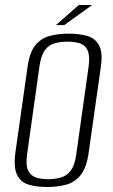

<svg xmlns="http://www.w3.org/2000/svg" viewBox="-20 -733 449 765"><path d="M167 12Q125 12 93.5 2.5Q62 -7 47.5 -37.5Q33 -68 42 -130L90 -468Q98 -525 121 -553Q144 -581 178.5 -590Q213 -599 254 -599Q297 -599 328.5 -589.5Q360 -580 375 -552Q390 -524 382 -468L334 -130Q326 -67 302.5 -37Q279 -7 244.5 2.5Q210 12 167 12ZM172 -19Q200 -19 223.5 -26Q247 -33 262.5 -54Q278 -75 284 -119L333 -467Q339 -511 329 -532.5Q319 -554 298 -560.5Q277 -567 249 -567Q221 -567 197.5 -560.5Q174 -554 158.5 -532.5Q143 -511 137 -467L88 -119Q82 -75 92 -54Q102 -33 123 -26Q144 -19 172 -19ZM203 -633 294 -713H347L236 -633Z"/></svg>

Font: Alumni Sans Light
Style: Italic
Weight: 300
Italic angle: -8°
Version: Version 1.016